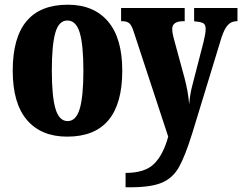

<svg xmlns="http://www.w3.org/2000/svg" viewBox="-20 -570 1028 815"><path d="M34 -270Q34 -550 268 -550Q378 -550 438.5 -479Q499 -408 499 -270Q499 10 265 10Q155 10 94.5 -60.5Q34 -131 34 -270ZM334 -270Q334 -379 318.5 -431Q303 -483 266 -483Q230 -483 215 -431.5Q200 -380 200 -270Q200 -161 215.5 -108.5Q231 -56 267 -56Q303 -56 318.5 -108.5Q334 -161 334 -270ZM513 164Q595 164 634 125.5Q673 87 694 10L548 -434Q539 -463 528.5 -471.5Q518 -480 499 -480H494V-536H764V-480H760Q734 -480 722.5 -471.5Q711 -463 711 -447Q711 -430 720 -398L763 -240Q779 -180 783 -127Q787 -173 796 -206L844 -392Q847 -404 850 -420Q853 -436 853 -447Q853 -465 843.5 -471Q834 -477 808 -479L804 -480V-536H988V-480H985Q962 -480 947 -463.5Q932 -447 920 -410L796 -4Q765 95 739 140.5Q713 186 667 205.5Q621 225 532 225H513Z"/></svg>

Font: Noto Serif CondBlack
Style: Regular
Weight: 900
Width: 3
Designer: Monotype Design Team
Foundry: Monotype Imaging Inc.
Version: Version 1.001